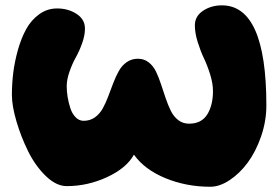

<svg xmlns="http://www.w3.org/2000/svg" viewBox="-20 -715 1056 725"><path d="M24.9 -356.9Q24.9 -397.9 30 -439.9Q35.2 -481.9 47.6 -526.4Q60.1 -570.8 78.9 -605Q97.7 -639.2 127.9 -661.1Q158.2 -683.1 195.8 -683.1Q237.3 -683.1 269 -662.6Q300.8 -642.1 300.8 -606.9Q300.8 -581.1 290 -551.3Q279.3 -521.5 266.4 -498.5Q253.4 -475.6 242.7 -445.3Q231.9 -415 231.9 -389.2Q231.9 -369.6 235.4 -348.6Q238.8 -327.6 245.6 -306.6Q252.4 -285.6 265.6 -272.2Q278.8 -258.8 295.9 -258.8Q319.8 -258.8 338.1 -271.7Q356.4 -284.7 367.9 -305.4Q379.4 -326.2 388.7 -351.1Q397.9 -376 407.5 -400.9Q417 -425.8 428.5 -446.5Q439.9 -467.3 458.3 -480.2Q476.6 -493.2 501 -493.2Q523.9 -493.2 541.3 -479.7Q558.6 -466.3 569.1 -444.6Q579.6 -422.9 588.1 -396.7Q596.7 -370.6 605.5 -344.5Q614.3 -318.4 625 -296.6Q635.7 -274.9 653.1 -261.5Q670.4 -248 693.8 -248Q740.7 -248 762.5 -282.7Q784.2 -317.4 784.2 -371.1Q784.2 -399.9 773.4 -434.3Q762.7 -468.8 750 -495.1Q737.3 -521.5 726.6 -555.9Q715.8 -590.3 715.8 -619.1Q715.8 -653.8 746.6 -674.3Q777.3 -694.8 817.9 -694.8Q985.8 -694.8 985.8 -316.9Q985.8 -257.8 966.1 -200.4Q946.3 -143.1 916 -101.8Q885.7 -60.5 847.7 -35.2Q809.6 -9.8 773.9 -9.8Q683.6 -9.8 604.7 -42.2Q525.9 -74.7 485.8 -130.9Q457 -79.6 383.8 -45.9Q310.5 -12.2 231.9 -12.2Q192.4 -12.2 152.8 -50.5Q113.3 -88.9 86.2 -143.8Q59.1 -198.7 42 -257.1Q24.9 -315.4 24.9 -356.9Z"/></svg>

Font: Blue Custard
Style: Regular
Weight: 400
Version: Version 01.01